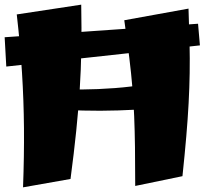

<svg xmlns="http://www.w3.org/2000/svg" viewBox="-25 -787 882 825"><path d="M2 -501 -5 -627 826 -685 834 -592ZM74 18Q79 -116 78 -236Q77 -356 69.5 -475Q62 -594 47 -725L324 -767Q326 -664 324.5 -575.5Q323 -487 317.5 -402Q312 -317 302.5 -224Q293 -131 278 -18ZM762 -335Q706 -326 633.5 -320.5Q561 -315 483 -312.5Q405 -310 331 -312Q257 -314 195.5 -321Q134 -328 96 -341L106 -412Q142 -408 199.5 -405Q257 -402 326.5 -402.5Q396 -403 468.5 -408.5Q541 -414 607 -425.5Q673 -437 722 -456ZM556 12Q556 -83 555 -155Q554 -227 551.5 -288Q549 -349 544 -409.5Q539 -470 530.5 -539.5Q522 -609 509 -700L785 -750Q788 -670 789.5 -602.5Q791 -535 790 -472.5Q789 -410 785.5 -344Q782 -278 775.5 -201.5Q769 -125 759 -30Z"/></svg>

Font: Marhey Light
Style: Regular
Weight: 300
Designer: Nur Syamsi & Bustanul Arifin
Foundry: Namelatype
Version: Version 1.000